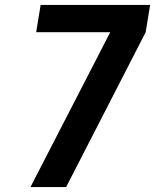

<svg xmlns="http://www.w3.org/2000/svg" viewBox="-20 -755 640 775"><path d="M103 0 425 -625H126L144 -735H586L568 -625L247 0Z"/></svg>

Font: Iosevka XBd Ex Obl
Style: Regular
Weight: 800
Width: 7
Italic angle: -9°
Monospace: yes
Designer: Belleve Invis
Foundry: Belleve Invis
Version: Version 32.5.0; ttfautohint (v1.8.4)